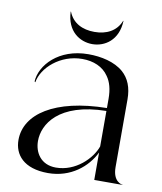

<svg xmlns="http://www.w3.org/2000/svg" viewBox="-85 -832 763 906"><g transform="rotate(10 296.0 -378.5)"><path d="M273.5 -552.5C327 -552.5 373 -533.5 399.5 -494C418 -468.5 427.5 -434 427.5 -388.5V-344.5C177.5 -341 42.5 -248 42.5 -124C42.5 -54 89.5 6 206.5 6C315.5 6 392.5 -59.5 427.5 -131.5V0H563V-1C558.5 -1 516 -7.5 516 -77V-401.5C516 -458 499 -500 466 -529C424 -565.5 359.5 -579.5 298 -579.5C155.5 -579.5 73.5 -487 69.5 -409L73.5 -405.5C85 -477 168.5 -552.5 273.5 -552.5ZM306.5 -629.5C365.5 -629.5 429.5 -669 433 -763H431.5C411 -711 363.5 -688 306.5 -688C249 -688 202 -711 181.5 -763H180C183.5 -669 247 -629.5 306.5 -629.5ZM134 -135.5C134 -214.5 198.5 -327 427.5 -330.5V-160.5C406.5 -100 333 -26 238.5 -26C167 -26 134 -79 134 -135.5Z"/></g></svg>

Font: Beautique Display
Style: Regular
Weight: 400
Designer: Nhat-Quang Ngo
Version: Version 1.100;Glyphs 3.2.3 (3260)